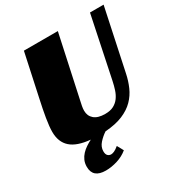

<svg xmlns="http://www.w3.org/2000/svg" viewBox="-193 -771 1047 1112"><g transform="rotate(-30 330.5 -215.5)"><path d="M267 -227Q262 -205 259 -189Q256 -173 256 -159Q256 -124 280.5 -103Q305 -82 353 -82Q388 -82 410.5 -94Q433 -106 447.5 -126Q462 -146 470.5 -172Q479 -198 485 -227L570 -635H661L574 -225Q565 -181 547.5 -141Q530 -101 499.5 -70Q469 -39 421.5 -19Q374 1 304 6Q278 23 256.5 47Q235 71 235 100Q235 120 244 129Q253 138 266 138Q275 138 287.5 132.5Q300 127 318 112L341 154Q311 179 271 191.5Q231 204 193 204Q107 204 107 130Q107 106 115.5 87Q124 68 138 53Q152 38 170 26Q188 14 206 5Q118 -3 76.5 -40Q35 -77 35 -145Q35 -180 44 -234Q53 -288 67 -351L128 -635H355Z"/></g></svg>

Font: Racing Sans One
Style: Regular
Weight: 400
Designer: Pablo Impallari, Rodrigo Fuenzalida
Foundry: Pablo Impallari, Rodrigo Fuenzalida
Version: Version 1.001; ttfautohint (v0.8) -G 200 -r 50